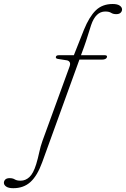

<svg xmlns="http://www.w3.org/2000/svg" viewBox="-180 -736 646 984"><path d="M287 -607.5Q279 -583.5 270 -553.8Q261 -524 251 -496.5L235 -453H357Q371 -453 368 -442.5Q363.5 -430.5 342.5 -430.5H227L36 96.5Q11 165 -24 196.8Q-59 228.5 -112 228.5Q-136.5 228.5 -148.2 220.2Q-160 212 -160 201Q-160 191.5 -153 184.2Q-146 177 -130.5 177Q-114.5 177 -104.2 183.5Q-94 190 -74 190Q-49 190 -29 171.2Q-9 152.5 5.5 105.5Q15 74 21.2 44.2Q27.5 14.5 37.5 -13.5L176 -393.5Q182 -409 177.2 -417.2Q172.5 -425.5 161.5 -427L117 -434Q104 -436 106.5 -445Q108.5 -453 121.5 -453H198.5L250 -583Q277.5 -650.5 311 -683Q344.5 -715.5 397.5 -715.5Q421.5 -715.5 433.5 -707.2Q445.5 -699 445.5 -687.5Q445.5 -678 438.2 -670.8Q431 -663.5 415.5 -663.5Q400 -663.5 389.5 -670.2Q379 -677 359.5 -677Q310.5 -677 287 -607.5Z"/></svg>

Font: Fraunces 9pt S050 Thin
Style: Italic
Weight: 100
Italic angle: -16°
Version: Version 1.000; ttfautohint (v1.8.3)